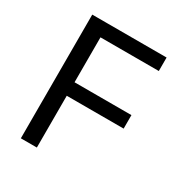

<svg xmlns="http://www.w3.org/2000/svg" viewBox="-154 -749 808 859"><g transform="rotate(30 250.5 -319.5)"><path d="M158.3 0H75.6V-639H158.3ZM452.2 -267.5H122.5V-337.2H452.2ZM459.6 -569.3H99.6V-639H459.6Z"/></g></svg>

Font: Anek Malayalam Medium
Style: Regular
Weight: 500
Designer: Maithili Shingre (Malayalam) & Yesha Goshar (Latin)
Foundry: Ek Type
Version: Version 1.003